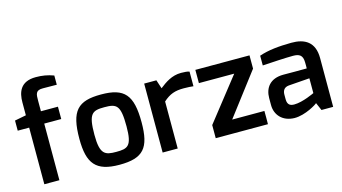

<svg xmlns="http://www.w3.org/2000/svg" viewBox="-87 -1104 2544 1428"><g transform="rotate(-15 1185.5 -390.0)"><path d="M17 -436H105V0H221V-436H352V-531H221V-609C221 -662 221 -693 280 -692C280 -692 385 -691 386 -691V-762C340 -779 298 -786 249 -786C129 -786 105 -707 105 -630V-531L17 -514Z M560 -258C560 -422 590 -438 684 -438C779 -438 807 -422 807 -258C807 -105 773 -94 684 -94C599 -94 560 -106 560 -258ZM444 -258C444 -68 502 5 684 5C867 5 923 -61 923 -258C923 -469 865 -536 684 -536C506 -536 444 -475 444 -258Z M1016 0H1132V-362C1182 -407 1224 -421 1290 -421C1319 -421 1352 -419 1365 -417V-530C1352 -535 1326 -537 1301 -537C1229 -537 1177 -499 1132 -464L1110 -531H1016Z M1410 -429H1682L1425 -102V-1H1827C1827 -1 1828 -102 1827 -103H1579L1827 -429V-531H1410Z M2002 -146V-181C2002 -207 2011 -235 2051 -239L2213 -251V-137C2213 -137 2121 -92 2055 -92C2026 -92 2002 -101 2002 -146ZM1886 -132C1886 -57 1938 4 2030 6C2114 7 2209 -53 2213 -60L2239 0H2329V-376C2329 -500 2254 -542 2151 -541C2052 -540 1973 -532 1903 -508V-433C1966 -437 2082 -444 2138 -444C2185 -444 2213 -431 2213 -373C2214 -372 2213 -327 2213 -327C2213 -326 2033 -327 2033 -327C1930 -327 1886 -264 1886 -186Z"/></g></svg>

Font: Exo
Style: Demi Bold
Weight: 600
Designer: Natanael Gama
Version: Version 1.00